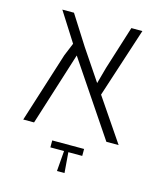

<svg xmlns="http://www.w3.org/2000/svg" viewBox="-112 -632 764 908"><g transform="rotate(15 270.5 -178.0)"><path d="M503 0H443L202 -358L89 0H36L145 -344L171 -407L80 -550H137L228 -407L329 -257L351 -337L418 -550H472L361 -209ZM350 60V94H282L290 194H253L261 94H194V60Z"/></g></svg>

Font: Assistant Light
Style: Regular
Weight: 300
Designer: Hebrew By Ben Nathan, Latin by Paul Hunt
Version: Version 2.001;PS 002.001;hotconv 1.0.88;makeotf.lib2.5.64775